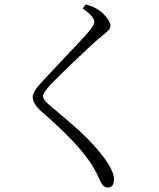

<svg xmlns="http://www.w3.org/2000/svg" viewBox="-20 -794 710 857"><path d="M460 43C479 43 489 31 489 6C489 -17 474 -50 443 -92C416 -128 383 -164 345 -200C321 -223 282 -257 227 -303C216 -312 208 -318 203 -323C182 -340 172 -354 172 -365C172 -375 183 -392 205 -415C226 -438 261 -472 309 -518C362 -569 402 -606 431 -630C434 -633 438 -636 443 -640C455 -650 463 -657 466 -661C471 -667 473 -673 473 -680C473 -700 442 -738 413 -754C402 -761 386 -768 363 -774H362L349 -756C384 -732 401 -712 401 -696C401 -673 348 -621 265 -533C204 -468 165 -427 150 -409C134 -390 126 -374 126 -361C126 -342 138 -321 163 -298C274 -202 349 -123 388 -61C400 -42 412 -21 423 4C427 13 430 19 432 22C439 36 448 43 460 43Z"/></svg>

Font: AllPunType Light
Style: Regular
Weight: 300
Version: 1.0